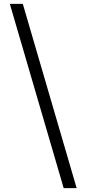

<svg xmlns="http://www.w3.org/2000/svg" viewBox="-20 -801 456 998"><path d="M378.5 177H311L31 -781H98.5Z"/></svg>

Font: Merriweather 48pt Light
Style: Regular
Weight: 300
Version: Version 2.100